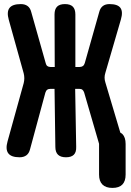

<svg xmlns="http://www.w3.org/2000/svg" viewBox="-20 -760 640 940"><path d="M127 -29Q122 -9 109 0.5Q96 10 76 10Q35 10 20.5 -9.5Q6 -29 17 -68L96 -353Q99 -365 99 -377Q99 -389 96 -401L23 -663Q12 -702 26.5 -721Q41 -740 82 -740Q102 -740 115 -730.5Q128 -721 133 -701L204 -450Q206 -441 212 -436.5Q218 -432 228 -432H248L247 -689Q247 -715 259.5 -727.5Q272 -740 298 -740Q324 -740 336.5 -727.5Q349 -715 349 -689V-432H369Q379 -432 385.5 -436.5Q392 -441 395 -451L466 -702Q471 -721 483.5 -730.5Q496 -740 516 -740Q556 -740 569.5 -721.5Q583 -703 572 -665L496 -404Q492 -392 492 -380Q492 -368 496 -356L569 -111Q574 -108 579 -104Q595 -88 595 -55V95Q595 127 579 143.5Q563 160 530.5 160Q498 160 481.5 143.5Q465 127 465 95V-56L392 -307Q389 -316 383.5 -320.5Q378 -325 368 -325H348L353 -41Q354 -15 341.5 -2.5Q329 10 303 10Q277 10 264 -2.5Q251 -15 251 -41L247 -325H227Q217 -325 211 -320.5Q205 -316 202 -306Z"/></svg>

Font: Maple Mono ExtraBold
Style: Regular
Weight: 800
Monospace: yes
Designer: subframe7536
Version: Version 7.000